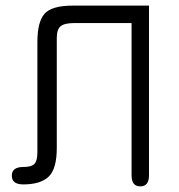

<svg xmlns="http://www.w3.org/2000/svg" viewBox="-20 -656 635 683"><path d="M510 -636V-32Q510 7 479 7Q448 7 448 -32V-574H245Q209 -574 195.5 -562.5Q182 -551 182 -521V-130Q182 -55 153 -27.5Q124 0 63 0Q22 0 22 -31Q22 -62 63 -62Q92 -62 102.5 -73Q113 -84 113 -114V-506Q113 -579 139 -607.5Q165 -636 238 -636Z"/></svg>

Font: Jura Medium
Style: Regular
Weight: 500
Designer: Daniel Johnson, Alexei Vanyashin
Foundry: Daniel Johnson
Version: Version 5.103